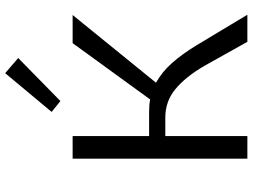

<svg xmlns="http://www.w3.org/2000/svg" viewBox="-134 -818 952 723"><g transform="rotate(-90 341.5 -456.0)"><path d="M323 -704 282 -737 428 -912 485 -863ZM648 0H546L456 -161Q414 -233 368 -271Q322 -309 261 -309H191V0H106V-658H191V-370H285Q310 -370 329 -366L541 -658H647L392 -344Q432 -322 465.5 -284.5Q499 -247 532 -193Z"/></g></svg>

Font: Ysabeau Infant Medium
Style: Regular
Weight: 500
Designer: Christian Thalmann (Catharsis Fonts)
Version: Version 0.003